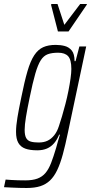

<svg xmlns="http://www.w3.org/2000/svg" viewBox="-64 -742 454 958"><path d="M69 196Q52 196 33.5 195.5Q15 195 -5 194Q-25 193 -44 192L-36 154Q-23 155 -7.5 156Q8 157 26 157.5Q44 158 62 158Q99 158 123 149Q147 140 163 121Q179 102 191 71Q203 40 216 -4Q219 -17 225 -36.5Q231 -56 235 -70H231Q221 -45 206 -27.5Q191 -10 170.5 -1Q150 8 122 8Q85 8 62 -0.5Q39 -9 27.5 -29Q16 -49 16 -84Q16 -114 23 -156Q30 -198 42 -255Q58 -335 73 -386.5Q88 -438 107 -466.5Q126 -495 151.5 -506.5Q177 -518 214 -518Q238 -518 259 -512.5Q280 -507 294 -490Q308 -473 308 -437H313L332 -510H366L275 -81Q262 -18 249.5 28Q237 74 221.5 106.5Q206 139 185.5 158.5Q165 178 137 187Q109 196 69 196ZM129 -31Q155 -31 173.5 -40Q192 -49 206.5 -67Q221 -85 230 -113Q237 -133 245.5 -162Q254 -191 262.5 -223.5Q271 -256 277.5 -289Q284 -322 288 -350.5Q292 -379 292 -398Q292 -444 276 -461.5Q260 -479 226 -479Q195 -479 174.5 -471.5Q154 -464 139.5 -441.5Q125 -419 112 -374Q99 -329 84 -255Q72 -198 65.5 -158Q59 -118 59 -94Q59 -67 66.5 -53.5Q74 -40 89.5 -35.5Q105 -31 129 -31ZM225 -585 191 -717 192 -722H223L257 -618L336 -722H370L368 -717L278 -585Z"/></svg>

Font: Saira ExtraCondensed ExtraLight
Style: Italic
Weight: 250
Width: 2
Italic angle: -12°
Designer: Hector Gatti with collaboration of the Omnibus-Type team
Foundry: Omnibus-Type
Version: Version 1.101